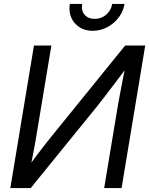

<svg xmlns="http://www.w3.org/2000/svg" viewBox="-20 -960 761 980"><path d="M600.6 0H511.7L581.5 -420.4Q585 -439 590.8 -471.2Q596.7 -503.4 605.5 -548.6Q614.3 -593.8 626 -649.9L634.8 -626Q596.2 -574.2 564.9 -533.2Q533.7 -492.2 510.7 -462.2Q487.8 -432.1 472.2 -413.1L136.7 0H32.7L153.3 -727.5H242.2L165 -263.2Q162.1 -245.6 156.5 -214.1Q150.9 -182.6 143.8 -147.5Q136.7 -112.3 129.9 -83L123 -105.5Q144.5 -136.7 167 -166.5Q189.5 -196.3 209 -221.2Q228.5 -246.1 241.2 -261.7L618.7 -727.5H721.2ZM452.6 -802.7Q413.6 -802.7 385.3 -821.3Q356.9 -839.8 343.5 -870.8Q330.1 -901.9 336.4 -939.9H399.4Q393.6 -906.2 411.6 -885Q429.7 -863.8 463.4 -863.8Q485.8 -863.8 504.6 -873.5Q523.4 -883.3 536.1 -900.4Q548.8 -917.5 552.7 -939.9H615.7Q609.4 -901.9 585.7 -870.6Q562 -839.4 527.1 -821Q492.2 -802.7 452.6 -802.7Z"/></svg>

Font: Inter 28pt
Style: Italic
Weight: 400
Italic angle: -9.3988°
Designer: Rasmus Andersson
Foundry: rsms
Version: Version 4.001;git-66647c0bb